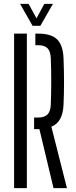

<svg xmlns="http://www.w3.org/2000/svg" viewBox="-20 -974 392 994"><path d="M257 0 184 -305.5H156.5V-365.5H176.5Q210.5 -365.5 226 -381.5Q241.5 -397.5 243 -432Q247.5 -553 243 -673.5Q241.5 -708 226.2 -724Q211 -740 177.5 -740H163V-800H177.5Q245 -800 275.8 -770Q306.5 -740 309 -670.5Q311.5 -603.5 311.5 -547Q311.5 -490.5 309 -435Q306 -341.5 246 -318L326.5 0ZM53 0V-800H119V0ZM148.5 -840.5 84 -954H128L169 -879L209.5 -954H254L189 -840.5Z"/></svg>

Font: Big Shoulders Stencil Display
Style: Regular
Weight: 400
Designer: Patric King
Foundry: XO Type Co
Version: Version 1.000